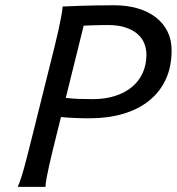

<svg xmlns="http://www.w3.org/2000/svg" viewBox="-20 -724 685 744"><path d="M234.9 -344.7Q257.3 -341.8 283.9 -340.8Q310.5 -339.8 338.4 -339.8Q388.7 -339.8 427.7 -352.8Q466.8 -365.7 493.4 -388.7Q520 -411.6 533.7 -443.1Q547.4 -474.6 547.4 -511.7Q547.4 -534.2 539.3 -555.2Q531.2 -576.2 513.2 -592Q495.1 -607.9 466.8 -617.4Q438.5 -627 397.9 -627Q380.9 -627 368.7 -626.7Q356.4 -626.5 346.4 -626.2Q336.4 -626 326.7 -625.5Q316.9 -625 304.2 -624.5ZM200.7 -208Q191.9 -172.4 184.1 -140.6Q176.3 -108.9 170.4 -82.3Q164.6 -55.7 160.6 -34.7Q156.7 -13.7 156.2 0H48.8Q61.5 -28.8 75.9 -82.8Q90.3 -136.7 107.9 -208L175.3 -478.5Q184.1 -513.7 192.4 -547.1Q200.7 -580.6 207 -609.4Q213.4 -638.2 217.5 -661.1Q221.7 -684.1 222.7 -698.7Q251 -699.7 283.2 -701.2Q311 -702.1 346.7 -702.9Q382.3 -703.6 421.9 -703.6Q472.7 -703.6 513.9 -691.4Q555.2 -679.2 584.2 -656.5Q613.3 -633.8 629.2 -601.6Q645 -569.3 645 -529.3Q645 -464.8 622.1 -415.8Q599.1 -366.7 557.1 -333.3Q515.1 -299.8 456.5 -282.7Q397.9 -265.6 327.1 -265.6Q314 -265.6 299.3 -265.9Q284.7 -266.1 270 -266.8Q255.4 -267.6 241.7 -268.3Q228 -269 216.3 -270.5Z"/></svg>

Font: Andika New Basic
Style: Italic
Weight: 400
Italic angle: -14°
Designer: Victor Gaultney, Annie Olsen, Julie Remington, Don Collingsworth, Eric Hays
Foundry: SIL International
Version: Version 5.500